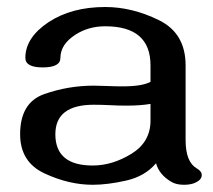

<svg xmlns="http://www.w3.org/2000/svg" viewBox="-20 -508 600 540"><path d="M497.6 11.7Q475.6 11.7 461.9 3.4Q427.7 -16.6 418.9 -48.8Q387.7 -12.2 335.2 -0.2Q282.7 11.7 240.7 11.7Q173.8 11.7 105.2 -20.3Q36.6 -52.2 36.6 -130.4Q36.6 -219.2 104 -243.2Q171.4 -267.1 243.7 -267.1Q259.3 -267.1 282 -266.1Q304.7 -265.1 324.7 -265.1Q379.9 -265.1 403.3 -277.8V-324.2Q403.3 -434.1 275.9 -434.1Q229 -434.1 192.4 -410.6Q149.9 -383.3 149.9 -345.2Q149.9 -318.4 100.1 -318.4Q51.3 -318.4 51.3 -345.2Q51.3 -402.3 116.7 -445.8Q181.6 -488.3 275.9 -488.3Q351.6 -488.3 426.8 -451.4Q502 -414.6 502 -324.2V-113.8Q502 -52.2 533.7 -34.2Q547.4 -26.4 547.4 -15.6Q547.4 -3.4 532.2 4.4Q519 11.7 497.6 11.7ZM240.7 -42.5Q295.9 -42.5 349.6 -75.4Q403.3 -108.4 403.3 -168.9V-215.8Q375.5 -210.9 335 -210.9Q312.5 -210.9 289.6 -212.2Q266.6 -213.4 243.7 -213.4Q135.7 -213.4 135.7 -130.4Q135.7 -42.5 240.7 -42.5Z"/></svg>

Font: Gayathri
Style: Bold
Weight: 700
Designer: Binoy Dominic <binoy.domenic@gmail.com>
Foundry: SMC
Version: Version 1.000